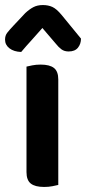

<svg xmlns="http://www.w3.org/2000/svg" viewBox="-37 -733 341 761"><path d="M138 8Q102 8 85 -5.5Q68 -19 68 -51V-469Q76 -471 91 -474Q106 -477 124 -477Q160 -477 177 -463.5Q194 -450 194 -418V0Q186 2 171 5Q156 8 138 8ZM131 -622Q106 -593 87 -572.5Q68 -552 47 -527Q18 -528 0.5 -541.5Q-17 -555 -17 -576Q-17 -592 -8.5 -603Q0 -614 16 -631L63 -681Q79 -696 95 -704.5Q111 -713 133 -713Q154 -713 170.5 -705.5Q187 -698 207 -674L284 -580Q284 -559 272 -544Q260 -529 235 -529Q218 -529 206.5 -537.5Q195 -546 184 -560Z"/></svg>

Font: Baloo 2 SemiBold
Style: Regular
Weight: 600
Designer: Sarang Kulkarni and Ek Type
Foundry: Ek Type
Version: Version 1.640;hotconv 1.0.111;makeotfexe 2.5.65597; ttfautoh